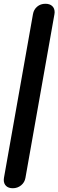

<svg xmlns="http://www.w3.org/2000/svg" viewBox="-31 -802 310 1019"><path d="M-11 153Q-11 146 -10 142L144 -727Q148 -751 166 -766.5Q184 -782 210 -782Q233 -782 246 -770Q259 -758 259 -737Q259 -731 258 -727L104 142Q100 166 81 181.5Q62 197 37 197Q14 197 1.5 185Q-11 173 -11 153Z"/></svg>

Font: Kodchasan SemiBold
Style: Italic
Weight: 600
Italic angle: -10°
Version: Version 1.000; ttfautohint (v1.6)